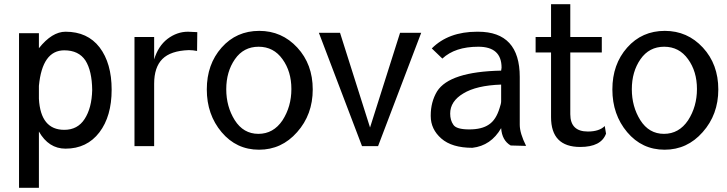

<svg xmlns="http://www.w3.org/2000/svg" viewBox="-20 -688 3436 908"><path d="M164 -531H70V200H164V-66Q210 15 290 15Q391 15 450 -62Q508 -138 508 -264Q508 -389 451 -464Q394 -538 290 -538Q226 -538 164 -460ZM384 -402Q415 -353 416 -262Q414 -177 380 -125Q347 -74 284 -74Q172 -74 164 -221V-282Q180 -450 284 -450Q352 -450 384 -402Z M869 -538Q817 -538 772 -504Q728 -470 709 -407V-513H616V3H709V-292Q709 -370 748 -409Q787 -448 873 -451Q892 -451 912 -447L913 -536Q879 -538 869 -538Z M1386 -463Q1313 -542 1206 -542Q1098 -542 1028 -463Q958 -384 958 -265Q958 -146 1028 -63Q1098 20 1205 20Q1312 20 1385 -63Q1459 -146 1459 -265Q1459 -384 1386 -463ZM1091 -408Q1132 -467 1203 -467Q1274 -467 1316 -408Q1358 -350 1358 -267Q1358 -184 1316 -119Q1273 -55 1202 -55Q1131 -55 1090 -120Q1050 -184 1050 -266Q1050 -349 1091 -408Z M1488 -533 1692 3H1768L1972 -533H1872L1730 -85L1588 -533Z M2352 -368 2350 -354Q2106 -349 2047 -256Q2017 -206 2017 -142V-139Q2017 -77 2067 -33Q2117 11 2214 11Q2302 1 2350 -82Q2354 -24 2395 0L2468 2Q2438 -58 2438 -98V-324Q2438 -538 2241 -538H2236Q2101 -538 2022 -459L2072 -411Q2132 -467 2242 -467Q2352 -467 2352 -368ZM2124 -98Q2109 -119 2109 -151Q2109 -209 2171 -246Q2233 -284 2350 -288V-209Q2350 -198 2343 -178Q2326 -121 2292 -99Q2259 -76 2199 -76Q2138 -76 2124 -98Z M2840 -92Q2814 -66 2760 -66Q2677 -66 2677 -148V-440H2826V-513H2677V-668H2586V-513H2513V-440H2586V-134Q2586 7 2724 7Q2823 7 2846 -56Z M3304 -463Q3231 -542 3124 -542Q3016 -542 2946 -463Q2876 -384 2876 -265Q2876 -146 2946 -63Q3016 20 3123 20Q3230 20 3303 -63Q3377 -146 3377 -265Q3377 -384 3304 -463ZM3009 -408Q3050 -467 3121 -467Q3192 -467 3234 -408Q3276 -350 3276 -267Q3276 -184 3234 -119Q3191 -55 3120 -55Q3049 -55 3008 -120Q2968 -184 2968 -266Q2968 -349 3009 -408Z"/></svg>

Font: Sawarabi Gothic
Style: Regular
Weight: 400
Designer: mshio (mshio@users.sourceforge.jp)
Version: Version 20141215